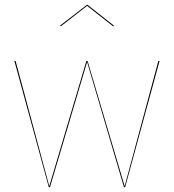

<svg xmlns="http://www.w3.org/2000/svg" viewBox="-20 -767 713 787"><path d="M493 0H488L337 -513L185 0H180L39 -517H44L182 -4L334 -517H339L491 -4L629 -517H634ZM226 -662 336 -747H339L447 -662L444 -659L337 -743L229 -659Z"/></svg>

Font: FiraGO Four
Style: Regular
Weight: 100
Designer: bBox Type
Foundry: bBox Type GmbH
Version: Version 1.001